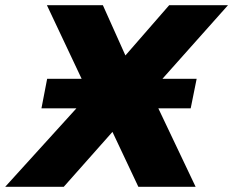

<svg xmlns="http://www.w3.org/2000/svg" viewBox="-65 -721 900 741"><path d="M117 -417H250L116 -701H332L419 -507L588 -701H815L562 -417H694L671 -303H546L690 0H469L369 -212L181 0H-45L230 -303H95Z"/></svg>

Font: Argentum Sans
Style: Bold Italic
Weight: 700
Italic angle: -11°
Designer: Julieta Ulanovsky (font), Cristiano Sobral (main changes and remaster)
Foundry: Julieta Ulanovsky (font), Cristiano Sobral (main changes and remaster)
Version: Version 2.007;June 15, 2022;FontCreator 14.0.0.2814 64-bit; 